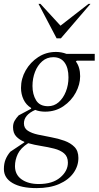

<svg xmlns="http://www.w3.org/2000/svg" viewBox="-29 -727 507 987"><path d="M203 -153Q175 -153 152 -162Q94 -136 94 -93Q94 -68 114 -55Q134 -42 166 -35Q198 -28 234 -21.5Q270 -15 302 -3.5Q334 8 354 28.5Q374 49 374 85Q374 127 348.5 162.5Q323 198 275 219Q227 240 159 240Q80 240 35.5 214Q-9 188 -9 142Q-9 114 -0.5 93Q8 72 24 53L96 5V2Q71 -8 54.5 -25.5Q38 -43 38 -73Q38 -92 46 -106Q54 -120 67 -134L131 -168V-172Q105 -188 92 -215.5Q79 -243 79 -275Q79 -323 103 -365Q127 -407 167.5 -433.5Q208 -460 259 -460Q287 -460 313 -450H458V-415H366L361 -411Q383 -382 383 -335Q383 -293 360.5 -251Q338 -209 297 -181Q256 -153 203 -153ZM218 -181Q249 -181 272.5 -201.5Q296 -222 309.5 -256Q323 -290 323 -329Q323 -378 303 -405.5Q283 -433 245 -433Q212 -433 188 -412Q164 -391 151 -357.5Q138 -324 138 -285Q138 -242 156.5 -211.5Q175 -181 218 -181ZM48 127Q48 171 82 195Q116 219 170 219Q241 219 280.5 185.5Q320 152 320 109Q320 78 300.5 61.5Q281 45 249.5 37Q218 29 183 23.5Q148 18 116 9Q77 34 62.5 64.5Q48 95 48 127ZM262 -530 169 -707H179L282 -595L426 -707H436L284 -530Z"/></svg>

Font: Spectral Light
Style: Italic
Weight: 300
Italic angle: -10°
Designer: Jean-Baptiste Levee
Foundry: Production Type
Version: Version 2.001